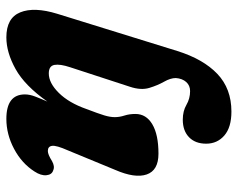

<svg xmlns="http://www.w3.org/2000/svg" viewBox="-92 -415 748 604"><g transform="rotate(-90 282.0 -113.0)"><path d="M423.5 71Q398 152.5 351.5 196.8Q305 241 233 241Q183.5 241 157.8 218.8Q132 196.5 132 161.5Q132 127.5 152.2 107.8Q172.5 88 207.5 88Q234.5 88 254.2 99.5Q274 111 297.5 111Q315 111 326 98.8Q337 86.5 338.5 66Q338.5 49.5 327 29.2Q315.5 9 307.5 -17.2Q299.5 -43.5 311 -78L372.5 -266.5Q383 -298 379.8 -315.8Q376.5 -333.5 353 -333.5Q323 -333.5 291.8 -302Q260.5 -270.5 241 -215Q226.5 -177 221 -158.8Q215.5 -140.5 215.5 -126Q215.5 -111 220.5 -95.5Q225.5 -80 225.5 -61Q225.5 -27 193 -7.8Q160.5 11.5 100.5 11.5Q48 11.5 35.2 -25.5Q22.5 -62.5 49.5 -124.5L111 -273.5Q127 -309.5 125.2 -323Q123.5 -336.5 109 -336.5Q98 -336.5 77.5 -323.5Q60.5 -314 48.5 -319.5Q34.5 -323.5 32.8 -340.8Q31 -358 44.5 -378.5Q70 -418.5 115.8 -442.8Q161.5 -467 210 -467Q287 -467 287 -408.5Q287 -393.5 280.2 -376Q273.5 -358.5 264.5 -338Q314.5 -409 366.8 -438Q419 -467 466.5 -467Q527.5 -467 545.2 -423.2Q563 -379.5 540.5 -306.5Z"/></g></svg>

Font: Fraunces 72pt S100
Style: Bold Italic
Weight: 700
Italic angle: -16°
Version: Version 1.000; ttfautohint (v1.8.3)